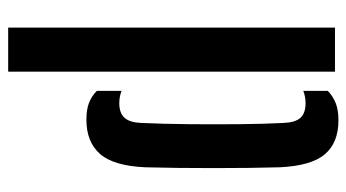

<svg xmlns="http://www.w3.org/2000/svg" viewBox="-209 -631 848 470"><g transform="rotate(-90 215.0 -396.0)"><path d="M40.5 -135.5Q39.5 -168.5 39 -210.8Q38.5 -253 38.5 -298Q38.5 -343 39 -386Q39.5 -429 40.5 -464.5Q44 -542 73.2 -575.2Q102.5 -608.5 157 -608.5Q182 -608.5 198.5 -602Q215 -595.5 227.5 -583V-522.5Q213 -528 197.5 -528Q173 -528 161.5 -515Q150 -502 149 -473.5Q146.5 -417.5 146 -356Q145.5 -294.5 146 -235.2Q146.5 -176 149 -126.5Q150 -98 161.2 -85Q172.5 -72 197.5 -72Q213 -72 227.5 -77.5V-17.5Q214.5 -5 197.5 1.8Q180.5 8.5 155.5 8.5Q100.5 8.5 72.2 -25Q44 -58.5 40.5 -135.5ZM274.5 0V-800H382.5V0Z"/></g></svg>

Font: Big Shoulders Stencil Display Thin
Style: Bold
Weight: 700
Version: Version 2.001